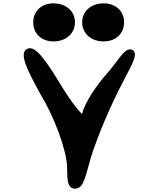

<svg xmlns="http://www.w3.org/2000/svg" viewBox="-20 -1132 948 1145"><path d="M380 -140C383 -87 372 -4 430 -7C482 -10 491 -90 521 -189C563 -326 648 -521 709 -635C751 -722 815 -814 768 -835C727 -853 689 -777 632 -710C552 -621 485 -518 469 -452C443 -477 403 -529 361 -596C268 -748 194 -870 141 -840C90 -813 147 -706 221 -571C305 -432 375 -242 380 -140ZM598 -885C672 -885 720 -933 720 -999C720 -1065 671 -1112 598 -1112C523 -1112 470 -1065 470 -999C470 -933 523 -885 598 -885ZM299 -885C374 -885 427 -933 427 -999C427 -1065 374 -1112 299 -1112C227 -1112 178 -1065 178 -999C178 -933 226 -885 299 -885Z"/></svg>

Font: Venom Sans
Style: Bd
Weight: 700
Version: Version 1.001